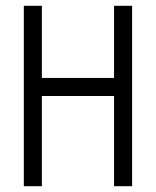

<svg xmlns="http://www.w3.org/2000/svg" viewBox="-20 -645 540 665"><path d="M62.5 -625Q62.5 -625 62.5 0H125V-312.5H375V0H437.5Q437.5 0 437.5 -625H375Q375 -625 375 -375H125Q125 -375 125 -625Z"/></svg>

Font: Unifont
Style: Regular
Weight: 500
Version: Version 13.0.05